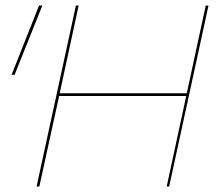

<svg xmlns="http://www.w3.org/2000/svg" viewBox="-20 -678 807 698"><path d="M134 -658 33 -406H22L122 -658ZM738 -658 595 0H586L657 -329H195L123 0H113L256 -658H266L197 -339H659L728 -658Z"/></svg>

Font: Ysabeau Infant Hairline
Style: Italic
Weight: 100
Italic angle: -12°
Designer: Christian Thalmann (Catharsis Fonts)
Version: Version 0.003